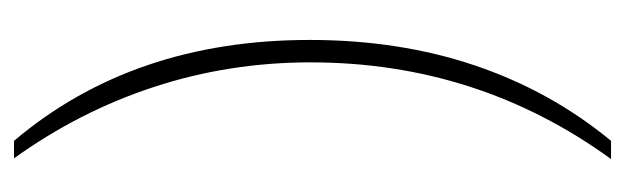

<svg xmlns="http://www.w3.org/2000/svg" viewBox="-329 -415 892 274"><g transform="rotate(90 117.0 -278.0)"><path d="M37 -274Q37 -402 73.5 -510Q110 -618 181 -704H207Q69 -514 69 -275Q69 -159 104 -52Q139 55 206 148H181Q37 -22 37 -274Z"/></g></svg>

Font: Taviraj Thin
Style: Regular
Weight: 100
Designer: Katatrad Team
Foundry: CadsonDemak
Version: Version 1.030